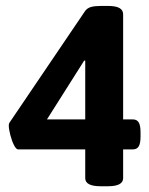

<svg xmlns="http://www.w3.org/2000/svg" viewBox="-20 -630 505 651"><path d="M269 -25.9V-123.5H41.5Q34.7 -123.5 27.3 -138.2Q20 -152.8 14.9 -172.6Q9.8 -192.4 9.8 -204.1Q9.8 -210.4 11.7 -213.4L269 -593.3Q276.4 -603 288.8 -606.4Q301.3 -609.9 322.3 -609.9H345.7Q372.6 -609.9 385 -602.8Q397.5 -595.7 397.5 -581.5V-225.1H430.7Q444.3 -225.1 450.4 -214.8Q456.5 -204.6 456.5 -181.6V-166.5Q456.5 -144 450.4 -133.8Q444.3 -123.5 430.7 -123.5H397.5V-25.9Q397.5 1.5 345.7 1.5H321.3Q269 1.5 269 -25.9ZM269 -225.1V-423.8L265.6 -424.8L139.2 -225.1Z"/></svg>

Font: Jaldi
Style: Bold
Weight: 400
Designer: Pablo Cosgaya and Nicolas Silva
Foundry: Omnibus-Type
Version: Version 1.007